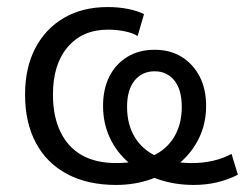

<svg xmlns="http://www.w3.org/2000/svg" viewBox="-20 -515 694 544"><path d="M309 9Q228 9 170 -22Q112 -53 81.5 -110.5Q51 -168 51 -247Q51 -323 80 -378.5Q109 -434 161.5 -464.5Q214 -495 285 -495Q317 -495 343.5 -489.5Q370 -484 388 -475L370 -413Q355 -422 332.5 -426.5Q310 -431 286 -431Q214 -431 172 -382Q130 -333 130 -247Q130 -185 151.5 -141Q173 -97 212.5 -75Q252 -53 309 -53Q368 -53 410 -72Q452 -91 473.5 -127Q495 -163 495 -212Q495 -261 474 -287Q453 -313 418 -313Q383 -313 361.5 -287Q340 -261 340 -212Q340 -163 361.5 -127Q383 -91 424 -72Q465 -53 524 -53Q555 -53 583.5 -59.5Q612 -66 636 -79L654 -20Q627 -6 595.5 1.5Q564 9 529 9Q474 9 427 -7.5Q380 -24 345 -54Q310 -84 291 -125Q272 -166 272 -215Q272 -263 290 -298.5Q308 -334 341 -354Q374 -374 418 -374Q462 -374 494.5 -354Q527 -334 545.5 -298.5Q564 -263 564 -215Q564 -166 544.5 -125Q525 -84 490 -54Q455 -24 408.5 -7.5Q362 9 309 9Z"/></svg>

Font: NunitoSans1
Style: Book
Weight: 400
Designer: Vernon Adams
Foundry: Vernon Adams
Version: Version 3.101;gftools[0.9.27]